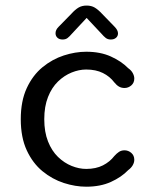

<svg xmlns="http://www.w3.org/2000/svg" viewBox="-20 -678 574 707"><path d="M297.5 9.5Q257.5 9.5 215 -4.2Q172.5 -18 136.5 -47.5Q100.5 -77 78.5 -124.5Q56.5 -172 56.5 -239Q56.5 -306 78.5 -353.5Q100.5 -401 136.5 -430.5Q172.5 -460 215 -473.8Q257.5 -487.5 297.5 -487.5Q349.5 -487.5 388.2 -470Q427 -452.5 452 -427Q464 -418.5 469.2 -408.2Q474.5 -398 474.5 -389Q474.5 -373 463.5 -363.5Q452.5 -354 438.5 -354Q427 -354 418 -359.2Q409 -364.5 401 -374.5Q384.5 -396.5 358.8 -409.2Q333 -422 297.5 -422Q271 -422 243.8 -411Q216.5 -400 193.5 -377.8Q170.5 -355.5 156.8 -320.8Q143 -286 143 -239Q143 -192 156.8 -157.2Q170.5 -122.5 193.5 -100.2Q216.5 -78 243.8 -67Q271 -56 297.5 -56Q333 -56 358.8 -69Q384.5 -82 401 -103.5Q409.5 -113 418.2 -118.8Q427 -124.5 438.5 -124.5Q452.5 -124.5 463.5 -115Q474.5 -105.5 474.5 -89.5Q474.5 -80 469 -70Q463.5 -60 452 -51.5Q427 -25.5 388.2 -8Q349.5 9.5 297.5 9.5ZM402.5 -579Q414.5 -566.5 414.5 -555Q414.5 -545 407.2 -538.8Q400 -532.5 388 -532.5Q377 -532.5 369.5 -538.2Q362 -544 353.5 -554L299 -612L244.5 -553.5Q236 -543.5 228.8 -538Q221.5 -532.5 210.5 -532.5Q198.5 -532.5 191.5 -539Q184.5 -545.5 184.5 -555.5Q184.5 -568 195.5 -579L242.5 -627Q256.5 -642.5 269 -650Q281.5 -657.5 299 -657.5Q316.5 -657.5 329 -650Q341.5 -642.5 356 -627Z"/></svg>

Font: Sono
Style: Regular
Weight: 400
Designer: Tyler Finck
Foundry: Tyler Finck
Version: Version 2.112